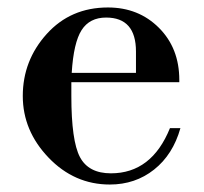

<svg xmlns="http://www.w3.org/2000/svg" viewBox="-20 -482 545 514"><path d="M460 -262H171V-225Q171 -105 194 -61.5Q217 -18 277 -18Q386 -18 435 -139H463Q443 -68 392.5 -28Q342 12 274 12Q179 12 110 -60Q41 -132 41 -225Q41 -320 105 -391Q169 -462 269 -462Q351 -462 405.5 -407.5Q460 -353 460 -268ZM344 -287V-344Q344 -435 264 -435Q220 -435 198.5 -401.5Q177 -368 172 -287Z"/></svg>

Font: Libre Bodoni
Style: Regular
Weight: 400
Designer: Pablo Impallari, Rodrigo Fuenzalida
Foundry: Pablo Impallari, Rodrigo Fuenzalida
Version: Version 1.001